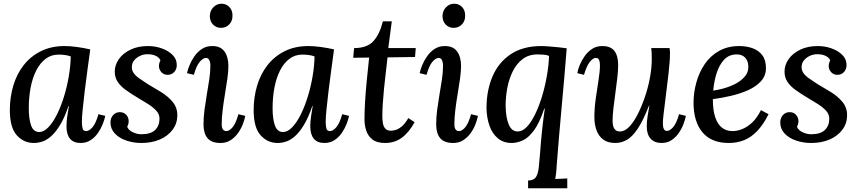

<svg xmlns="http://www.w3.org/2000/svg" viewBox="-20 -759 4629 1034"><path d="M328 -511Q358 -511 394.5 -506Q431 -501 466 -493Q459 -440 451 -382.5Q443 -325 436.5 -270.5Q430 -216 425.5 -172Q421 -128 421 -103Q421 -84 424.5 -68.5Q428 -53 444 -53Q460 -53 478 -73.5Q496 -94 510 -144L547 -135Q543 -116 533.5 -91.5Q524 -67 508 -43.5Q492 -20 468.5 -4.5Q445 11 414 11Q376 11 357 -12Q338 -35 338 -79Q338 -103 342 -131Q346 -159 351 -188H349Q327 -124 303 -85Q279 -46 255 -25Q231 -4 207.5 3.5Q184 11 162 11Q108 11 70.5 -30.5Q33 -72 33 -166Q33 -235 51.5 -297.5Q70 -360 107.5 -408Q145 -456 200.5 -483.5Q256 -511 328 -511ZM295 -465Q256 -465 226 -442.5Q196 -420 175.5 -380Q155 -340 145 -287.5Q135 -235 135 -175Q135 -119 147.5 -83.5Q160 -48 191 -48Q216 -48 240.5 -73.5Q265 -99 286.5 -142Q308 -185 324.5 -238.5Q341 -292 350.5 -348Q360 -404 361 -455Q349 -460 331.5 -462.5Q314 -465 295 -465Z M741 11Q699 11 660.5 -2Q622 -15 598.5 -40Q575 -65 575 -99Q575 -124 589.5 -139.5Q604 -155 625 -155Q647 -155 660 -140.5Q673 -126 673 -106Q673 -99 671 -91.5Q669 -84 665 -76Q672 -58 695 -47Q718 -36 741 -36Q792 -36 815.5 -59Q839 -82 839 -120Q839 -144 821.5 -163Q804 -182 777 -199Q750 -216 721 -233Q686 -254 658 -274Q630 -294 614 -318Q598 -342 598 -373Q598 -409 620 -440.5Q642 -472 682.5 -491.5Q723 -511 777 -511Q816 -511 851 -498.5Q886 -486 909 -463.5Q932 -441 932 -409Q932 -386 918 -371Q904 -356 883 -356Q862 -356 849 -370.5Q836 -385 836 -403Q836 -411 838 -418.5Q840 -426 844 -434Q838 -449 819.5 -458Q801 -467 774 -467Q754 -467 735 -458.5Q716 -450 703 -434.5Q690 -419 690 -397Q690 -380 700 -365.5Q710 -351 729 -337.5Q748 -324 776 -306Q811 -286 848 -263Q885 -240 910 -210Q935 -180 935 -138Q935 -95 910 -61Q885 -27 841.5 -8Q798 11 741 11Z M1123 -511Q1168 -511 1189 -481.5Q1210 -452 1210 -403Q1210 -375 1204.5 -335.5Q1199 -296 1191.5 -252Q1184 -208 1179 -166Q1174 -124 1174 -90Q1174 -71 1180.5 -62Q1187 -53 1199 -53Q1215 -53 1232.5 -73.5Q1250 -94 1264 -144L1301 -135Q1297 -114 1287 -88.5Q1277 -63 1260.5 -40.5Q1244 -18 1221 -3.5Q1198 11 1168 11Q1119 11 1097.5 -15Q1076 -41 1076 -89Q1076 -128 1081.5 -169Q1087 -210 1094 -251Q1101 -292 1107 -331.5Q1113 -371 1113 -408Q1113 -422 1107.5 -434.5Q1102 -447 1089 -447Q1074 -447 1056 -426.5Q1038 -406 1024 -356L987 -365Q991 -384 1001 -408.5Q1011 -433 1027.5 -456.5Q1044 -480 1067.5 -495.5Q1091 -511 1123 -511ZM1173 -739Q1199 -739 1216 -720.5Q1233 -702 1232 -673Q1232 -645 1214 -627Q1196 -609 1170 -609Q1144 -609 1127 -627Q1110 -645 1110 -673Q1111 -702 1129.5 -720.5Q1148 -739 1173 -739Z M1641 -511Q1671 -511 1707.5 -506Q1744 -501 1779 -493Q1772 -440 1764 -382.5Q1756 -325 1749.5 -270.5Q1743 -216 1738.5 -172Q1734 -128 1734 -103Q1734 -84 1737.5 -68.5Q1741 -53 1757 -53Q1773 -53 1791 -73.5Q1809 -94 1823 -144L1860 -135Q1856 -116 1846.5 -91.5Q1837 -67 1821 -43.5Q1805 -20 1781.5 -4.5Q1758 11 1727 11Q1689 11 1670 -12Q1651 -35 1651 -79Q1651 -103 1655 -131Q1659 -159 1664 -188H1662Q1640 -124 1616 -85Q1592 -46 1568 -25Q1544 -4 1520.5 3.5Q1497 11 1475 11Q1421 11 1383.5 -30.5Q1346 -72 1346 -166Q1346 -235 1364.5 -297.5Q1383 -360 1420.5 -408Q1458 -456 1513.5 -483.5Q1569 -511 1641 -511ZM1608 -465Q1569 -465 1539 -442.5Q1509 -420 1488.5 -380Q1468 -340 1458 -287.5Q1448 -235 1448 -175Q1448 -119 1460.5 -83.5Q1473 -48 1504 -48Q1529 -48 1553.5 -73.5Q1578 -99 1599.5 -142Q1621 -185 1637.5 -238.5Q1654 -292 1663.5 -348Q1673 -404 1674 -455Q1662 -460 1644.5 -462.5Q1627 -465 1608 -465Z M2090 -644 2071 -500H2219L2215 -452L2067 -450Q2063 -410 2057.5 -366.5Q2052 -323 2048 -280.5Q2044 -238 2041.5 -200.5Q2039 -163 2039 -135Q2039 -118 2041.5 -99Q2044 -80 2054 -67.5Q2064 -55 2086 -55Q2095 -55 2110 -59Q2125 -63 2143 -77.5Q2161 -92 2179 -123L2213 -101Q2182 -45 2143.5 -17Q2105 11 2054 11Q2010 11 1986 -7.5Q1962 -26 1952 -56.5Q1942 -87 1943 -122Q1943 -158 1946 -210Q1949 -262 1955 -323.5Q1961 -385 1968 -449L1882 -448L1887 -500Q1957 -500 1991 -537.5Q2025 -575 2042 -644Z M2376 -511Q2421 -511 2442 -481.5Q2463 -452 2463 -403Q2463 -375 2457.5 -335.5Q2452 -296 2444.5 -252Q2437 -208 2432 -166Q2427 -124 2427 -90Q2427 -71 2433.5 -62Q2440 -53 2452 -53Q2468 -53 2485.5 -73.5Q2503 -94 2517 -144L2554 -135Q2550 -114 2540 -88.5Q2530 -63 2513.5 -40.5Q2497 -18 2474 -3.5Q2451 11 2421 11Q2372 11 2350.5 -15Q2329 -41 2329 -89Q2329 -128 2334.5 -169Q2340 -210 2347 -251Q2354 -292 2360 -331.5Q2366 -371 2366 -408Q2366 -422 2360.5 -434.5Q2355 -447 2342 -447Q2327 -447 2309 -426.5Q2291 -406 2277 -356L2240 -365Q2244 -384 2254 -408.5Q2264 -433 2280.5 -456.5Q2297 -480 2320.5 -495.5Q2344 -511 2376 -511ZM2426 -739Q2452 -739 2469 -720.5Q2486 -702 2485 -673Q2485 -645 2467 -627Q2449 -609 2423 -609Q2397 -609 2380 -627Q2363 -645 2363 -673Q2364 -702 2382.5 -720.5Q2401 -739 2426 -739Z M2891 -511Q2910 -511 2935.5 -509Q2961 -507 2987 -504.5Q3013 -502 3032 -499Q3027 -432 3020 -353.5Q3013 -275 3005.5 -191.5Q2998 -108 2991 -28Q2984 52 2979 120Q2978 138 2976 162Q2974 186 2970 205Q2986 204 3003.5 203.5Q3021 203 3035 202V255H2824V213Q2854 213 2866 195Q2878 177 2881.5 142.5Q2885 108 2889 60Q2893 1 2899.5 -59.5Q2906 -120 2914 -174H2911Q2885 -96 2855.5 -56.5Q2826 -17 2796.5 -3.5Q2767 10 2739 11Q2693 12 2662 -13.5Q2631 -39 2616 -82Q2601 -125 2600 -176Q2600 -271 2632 -346.5Q2664 -422 2729 -466Q2794 -510 2891 -511ZM2876 -466Q2827 -466 2794 -440.5Q2761 -415 2741 -374Q2721 -333 2712 -285Q2703 -237 2703 -190Q2704 -125 2720 -88Q2736 -51 2768 -51Q2794 -51 2817.5 -76Q2841 -101 2862 -144Q2883 -187 2899 -240Q2915 -293 2925 -349.5Q2935 -406 2937 -458Q2925 -463 2908.5 -464.5Q2892 -466 2876 -466Z M3294 11Q3253 11 3228.5 -7.5Q3204 -26 3192.5 -57.5Q3181 -89 3181 -127Q3181 -177 3188.5 -229.5Q3196 -282 3203.5 -329Q3211 -376 3211 -407Q3211 -425 3206.5 -436Q3202 -447 3188 -447Q3174 -447 3157 -426.5Q3140 -406 3125 -356L3089 -365Q3092 -384 3102 -408.5Q3112 -433 3128.5 -456.5Q3145 -480 3168.5 -495.5Q3192 -511 3224 -511Q3269 -511 3289 -484.5Q3309 -458 3309 -409Q3309 -380 3304.5 -340Q3300 -300 3294 -257.5Q3288 -215 3283.5 -175.5Q3279 -136 3279 -107Q3279 -95 3282 -81.5Q3285 -68 3294 -59.5Q3303 -51 3319 -51Q3344 -51 3368 -75.5Q3392 -100 3413.5 -142Q3435 -184 3452.5 -235Q3470 -286 3480 -339.5Q3490 -393 3490 -441Q3490 -455 3489.5 -471Q3489 -487 3487 -500H3586Q3588 -488 3588 -481.5Q3588 -475 3588 -467Q3588 -448 3586 -422.5Q3584 -397 3580 -360Q3576 -323 3569 -270Q3563 -222 3559.5 -192Q3556 -162 3553.5 -143.5Q3551 -125 3550.5 -113.5Q3550 -102 3550 -92Q3550 -75 3555 -64.5Q3560 -54 3572 -54Q3587 -54 3605 -74Q3623 -94 3637 -144L3674 -135Q3670 -116 3661 -91.5Q3652 -67 3636 -43.5Q3620 -20 3597 -4.5Q3574 11 3543 11Q3505 11 3484 -12Q3463 -35 3463 -79Q3463 -105 3467.5 -132.5Q3472 -160 3477 -190H3475Q3444 -110 3414.5 -66Q3385 -22 3355.5 -5.5Q3326 11 3294 11Z M3961 -511Q4000 -511 4032.5 -499.5Q4065 -488 4085 -462Q4105 -436 4105 -392Q4105 -351 4078 -321.5Q4051 -292 4008 -273Q3965 -254 3915 -242.5Q3865 -231 3819 -225Q3819 -165 3832 -127Q3845 -89 3868.5 -71Q3892 -53 3925 -53Q3950 -53 3977.5 -64Q4005 -75 4031 -99.5Q4057 -124 4078 -166L4119 -144Q4091 -88 4058 -53.5Q4025 -19 3987 -4Q3949 11 3905 11Q3811 11 3763 -46.5Q3715 -104 3715 -206Q3715 -260 3730 -314.5Q3745 -369 3775 -413.5Q3805 -458 3852 -484.5Q3899 -511 3961 -511ZM3948 -466Q3906 -466 3879.5 -437.5Q3853 -409 3839 -364Q3825 -319 3821 -271Q3874 -279 3917 -296.5Q3960 -314 3985.5 -340.5Q4011 -367 4010 -400Q4010 -430 3993.5 -448Q3977 -466 3948 -466Z M4348 11Q4306 11 4267.5 -2Q4229 -15 4205.5 -40Q4182 -65 4182 -99Q4182 -124 4196.5 -139.5Q4211 -155 4232 -155Q4254 -155 4267 -140.5Q4280 -126 4280 -106Q4280 -99 4278 -91.5Q4276 -84 4272 -76Q4279 -58 4302 -47Q4325 -36 4348 -36Q4399 -36 4422.5 -59Q4446 -82 4446 -120Q4446 -144 4428.5 -163Q4411 -182 4384 -199Q4357 -216 4328 -233Q4293 -254 4265 -274Q4237 -294 4221 -318Q4205 -342 4205 -373Q4205 -409 4227 -440.5Q4249 -472 4289.5 -491.5Q4330 -511 4384 -511Q4423 -511 4458 -498.5Q4493 -486 4516 -463.5Q4539 -441 4539 -409Q4539 -386 4525 -371Q4511 -356 4490 -356Q4469 -356 4456 -370.5Q4443 -385 4443 -403Q4443 -411 4445 -418.5Q4447 -426 4451 -434Q4445 -449 4426.5 -458Q4408 -467 4381 -467Q4361 -467 4342 -458.5Q4323 -450 4310 -434.5Q4297 -419 4297 -397Q4297 -380 4307 -365.5Q4317 -351 4336 -337.5Q4355 -324 4383 -306Q4418 -286 4455 -263Q4492 -240 4517 -210Q4542 -180 4542 -138Q4542 -95 4517 -61Q4492 -27 4448.5 -8Q4405 11 4348 11Z"/></svg>

Font: Lora Medium
Style: Italic
Weight: 500
Italic angle: -3°
Designer: Olga Karpushina, Alexei Vanyashin (Cyrillic)
Foundry: Cyreal
Version: Version 3.004